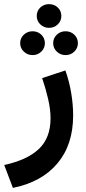

<svg xmlns="http://www.w3.org/2000/svg" viewBox="-39 -644 416 929"><path d="M138.7 -566.9Q138.7 -591.3 156 -607.7Q173.3 -624 198.2 -624Q223.1 -624 240.5 -607.7Q257.8 -591.3 257.8 -566.9Q257.8 -542.5 240.5 -525.9Q223.1 -509.3 198.2 -509.3Q173.3 -509.3 156 -526.1Q138.7 -543 138.7 -566.9ZM218.3 -435.1Q218.3 -459.5 235.8 -476.1Q253.4 -492.7 278.3 -492.7Q303.2 -492.7 320.6 -476.1Q337.9 -459.5 337.9 -435.1Q337.9 -411.1 320.6 -394.3Q303.2 -377.4 278.3 -377.4Q253.4 -377.4 235.8 -394.3Q218.3 -411.1 218.3 -435.1ZM58.6 -435.1Q58.6 -459.5 76.2 -476.1Q93.8 -492.7 118.7 -492.7Q143.6 -492.7 160.9 -476.1Q178.2 -459.5 178.2 -435.1Q178.2 -411.1 160.9 -394.3Q143.6 -377.4 118.7 -377.4Q93.8 -377.4 76.2 -394.3Q58.6 -411.1 58.6 -435.1ZM23.4 265.1 -18.6 154.3Q92.3 130.4 148.9 76.9Q205.6 23.4 205.6 -71.8Q205.6 -115.2 193.4 -167Q181.2 -218.8 165 -266.1L277.3 -303.2Q295.9 -251.5 305.4 -194.8Q314.9 -138.2 314.9 -85.4Q314.9 56.6 238.5 147Q162.1 237.3 23.4 265.1Z"/></svg>

Font: Vazirmatn RD UI SemiBold
Style: Regular
Weight: 600
Designer: Saber Rastikerdar
Foundry: Saber Rastikerdar
Version: Version 33.003